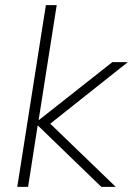

<svg xmlns="http://www.w3.org/2000/svg" viewBox="-20 -725 516 745"><path d="M47 0 158 -705H200L130 -260H132L416 -484H476L175 -245L429 0H373L128 -237H126L89 0Z"/></svg>

Font: Nunito Sans ExtraLight
Style: Italic
Weight: 200
Italic angle: -9°
Designer: Vernon Adams
Foundry: Vernon Adams
Version: Version 3.006; ttfautohint (v1.8.3)